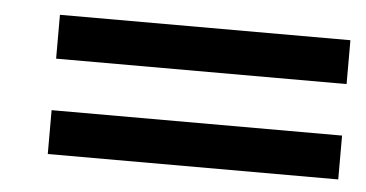

<svg xmlns="http://www.w3.org/2000/svg" viewBox="-32 -425 665 349"><g transform="rotate(5 301.0 -251.0)"><path d="M65 -298V-378H595V-298ZM65 -124V-204H595V-124Z"/></g></svg>

Font: Gen
Style: Regular
Weight: 400
Version: Version 1.000;PS 001.001;hotconv 1.0.56